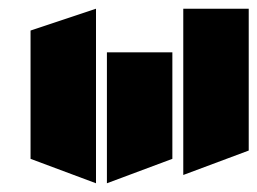

<svg xmlns="http://www.w3.org/2000/svg" viewBox="-20 -520 590 440"><path d="M200 -500V-100L50 -156V-450ZM400 -500H550V-175L400 -119ZM225 -400H375V-156L225 -100Z"/></svg>

Font: SOV_Meka
Style: Book
Weight: 400
Version: Version 1.00